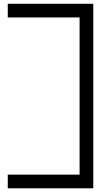

<svg xmlns="http://www.w3.org/2000/svg" viewBox="-20 -714 540 1026"><path d="M478.5 -693.8V292.2H21.5V219.2H405.3V-620.8H21.5V-693.8Z"/></svg>

Font: EnergyBar
Style: Regular
Weight: 400
Italic angle: -10°
Version: 1.0 2000-03-28